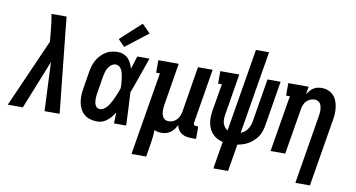

<svg xmlns="http://www.w3.org/2000/svg" viewBox="-105 -1016 2695 1455"><g transform="rotate(10 1242.5 -288.5)"><path d="M-15 0 217 -526 209 -606Q206 -638 202 -670.5Q198 -703 192 -735H308L320 -615L384 0H268L251 -375L101 0Z M676 8Q649 8 622 1Q595 -6 575 -22.5Q555 -39 543 -62.5Q531 -86 526 -112.5Q521 -139 522 -167Q523 -195 528 -222L549 -352Q553 -376 560 -399Q567 -422 579 -443.5Q591 -465 608.5 -483.5Q626 -502 647 -515Q668 -528 692 -533Q716 -538 739 -538Q762 -538 782.5 -529.5Q803 -521 817.5 -506Q832 -491 841.5 -471.5Q851 -452 857 -431Q865 -456 872.5 -480.5Q880 -505 888 -530H982Q957 -461 933.5 -392Q910 -323 884 -254Q888 -191 890.5 -127.5Q893 -64 896 0H802Q803 -21 803.5 -42Q804 -63 804 -84Q793 -66 780 -50Q767 -34 750.5 -20.5Q734 -7 715 0.5Q696 8 676 8ZM676 -88Q691 -88 704 -95.5Q717 -103 727.5 -114Q738 -125 746 -138Q754 -151 761 -164Q768 -177 774 -190.5Q780 -204 785.5 -217.5Q791 -231 796.5 -244.5Q802 -258 806 -272Q806 -285 805.5 -297.5Q805 -310 803.5 -322.5Q802 -335 800.5 -347.5Q799 -360 796.5 -372.5Q794 -385 790 -396.5Q786 -408 779.5 -418Q773 -428 762.5 -435Q752 -442 739 -442Q722 -442 706.5 -431Q691 -420 681.5 -404Q672 -388 667 -371Q662 -354 659 -337L638 -207Q636 -195 634.5 -183Q633 -171 633 -158.5Q633 -146 635 -134.5Q637 -123 641.5 -112.5Q646 -102 655 -95Q664 -88 676 -88ZM777 -584 727 -636 886 -782 950 -718Z M973 205 1079 -434H1050V-530H1207L1154 -207Q1152 -194 1151 -180.5Q1150 -167 1150.5 -154.5Q1151 -142 1154.5 -130Q1158 -118 1164.5 -108Q1171 -98 1182.5 -93Q1194 -88 1207 -88Q1225 -88 1241.5 -95.5Q1258 -103 1270 -116.5Q1282 -130 1288.5 -146.5Q1295 -163 1298 -180L1355 -530H1468L1399 -111Q1398 -107 1398.5 -102Q1399 -97 1402 -94Q1405 -91 1409.5 -89.5Q1414 -88 1418 -88H1435V8H1402Q1382 8 1362 4.5Q1342 1 1325 -9.5Q1308 -20 1297.5 -36.5Q1287 -53 1284 -72Q1276 -56 1264.5 -40.5Q1253 -25 1238 -13.5Q1223 -2 1205 3Q1187 8 1170 8Q1155 8 1140.5 5Q1126 2 1113 -3Q1113 23 1110 49.5Q1107 76 1103 102L1086 205Z M1603 205 1638 -5Q1615 -10 1594.5 -21Q1574 -32 1558.5 -48.5Q1543 -65 1533 -86Q1523 -107 1519 -130.5Q1515 -154 1516 -178.5Q1517 -203 1521 -228L1556 -434H1527V-530H1673L1621 -213Q1618 -196 1617.5 -179Q1617 -162 1621.5 -146.5Q1626 -131 1635.5 -118Q1645 -105 1659 -97L1765 -735H1866L1760 -96Q1776 -102 1789 -112.5Q1802 -123 1811.5 -137Q1821 -151 1826.5 -166Q1832 -181 1835 -197L1890 -530H1991L1934 -183Q1930 -161 1923 -139.5Q1916 -118 1903.5 -98.5Q1891 -79 1873.5 -62.5Q1856 -46 1836 -34Q1816 -22 1794.5 -15Q1773 -8 1751 -4L1716 205Z M2234 205 2321 -323Q2323 -336 2324.5 -349.5Q2326 -363 2325 -375.5Q2324 -388 2321 -400Q2318 -412 2311 -422Q2304 -432 2292.5 -437Q2281 -442 2268 -442Q2251 -442 2234 -434.5Q2217 -427 2205 -413.5Q2193 -400 2186.5 -383.5Q2180 -367 2178 -350L2120 0H2007L2079 -434H2050V-530H2207L2197 -470Q2206 -484 2217 -497.5Q2228 -511 2242.5 -520.5Q2257 -530 2273.5 -534Q2290 -538 2306 -538Q2332 -538 2356 -529Q2380 -520 2397 -502Q2414 -484 2423 -460.5Q2432 -437 2435.5 -412Q2439 -387 2437.5 -360.5Q2436 -334 2431 -308L2346 205Z"/></g></svg>

Font: Iosevka Slab
Style: Bold Italic
Weight: 700
Italic angle: -9°
Monospace: yes
Designer: Belleve Invis
Foundry: Belleve Invis
Version: Version 11.1.0; ttfautohint (v1.8.3)